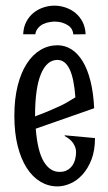

<svg xmlns="http://www.w3.org/2000/svg" viewBox="-20 -645 382 679"><path d="M209 -166.5 315.9 -156.7Q315.9 -112.8 303.5 -80.8Q291 -48.8 271.7 -27.6Q252.4 -6.3 229 3.9Q205.6 14.2 183.1 14.2Q150.9 14.2 123 -2.4Q95.2 -19 74.7 -50.8Q54.2 -82.5 42.5 -128.9Q30.8 -175.3 30.8 -235.4Q30.8 -295.4 42.5 -341.8Q54.2 -388.2 74.7 -419.9Q95.2 -451.7 123 -468.3Q150.9 -484.9 183.1 -484.9Q210 -484.9 232.7 -470.5Q255.4 -456.1 272.5 -428Q289.6 -399.9 300 -358.2Q310.5 -316.4 313 -262.2L106.4 -189.9Q112.8 -109.9 134.8 -73.5Q156.7 -37.1 190.4 -37.1Q206.5 -37.1 217.5 -43.2Q228.5 -49.3 235.6 -59.3Q242.7 -69.3 245.8 -81.8Q249 -94.2 249 -107.4Q249 -123 239 -138.2Q229 -153.3 208.5 -164.1ZM104 -233.4Q118.2 -238.8 139.2 -247.1Q160.2 -255.4 191.9 -270Q210 -278.3 223.1 -286.6Q236.3 -294.9 246.6 -300.8Q241.7 -368.7 225.8 -400.9Q210 -433.1 183.1 -433.1Q145.5 -433.1 124.8 -383.3Q104 -333.5 104 -235.4ZM239.3 -523.4Q238.8 -532.2 234.6 -540.3Q230.5 -548.3 221.9 -554.4Q213.4 -560.5 201.2 -564.5Q189 -568.4 172.4 -568.8Q139.2 -566.9 122.8 -553.7Q106.4 -540.5 105 -523.9H62Q63 -548.8 72.8 -567.6Q82.5 -586.4 97.9 -599.1Q113.3 -611.8 132.8 -618.4Q152.3 -625 172.4 -625Q192.4 -625 211.9 -618.4Q231.4 -611.8 246.8 -599.1Q262.2 -586.4 272 -567.6Q281.7 -548.8 282.7 -523.9Z"/></svg>

Font: Smythe
Style: Regular
Weight: 400
Version: Version 1.000